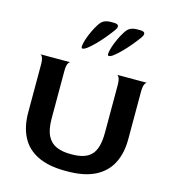

<svg xmlns="http://www.w3.org/2000/svg" viewBox="-128 -988 990 1103"><g transform="rotate(15 367.5 -437.0)"><path d="M363 10Q262 10 197 -22Q132 -54 101 -114.5Q70 -175 70 -259V-541Q70 -573 63.5 -586.5Q57 -600 50 -600H229Q222 -599 215.5 -586Q209 -573 209 -541V-261Q209 -195 228 -158Q247 -121 282 -106Q317 -91 364 -91H375Q411 -91 439 -99Q467 -107 486.5 -125.5Q506 -144 516 -177.5Q526 -211 526 -261V-541Q526 -573 519.5 -586.5Q513 -600 506 -600H685Q678 -599 671.5 -585.5Q665 -572 665 -540V-259Q665 -175 633.5 -114.5Q602 -54 537.5 -22Q473 10 373 10ZM433 -692Q425 -692 426.5 -707.5Q428 -723 436 -747.5Q444 -772 456 -797.5Q468 -823 481 -843Q494 -865 510.5 -873.5Q527 -882 552 -882H568Q615 -882 586 -842Q570 -820 548.5 -794Q527 -768 504.5 -745Q482 -722 463 -707Q444 -692 433 -692ZM276 -694Q268 -694 269.5 -709.5Q271 -725 279 -749.5Q287 -774 299 -799.5Q311 -825 324 -845Q337 -867 353.5 -875.5Q370 -884 395 -884H411Q458 -884 429 -844Q413 -822 391.5 -796Q370 -770 347.5 -747Q325 -724 306 -709Q287 -694 276 -694Z"/></g></svg>

Font: Red Rose SemiBold
Style: Regular
Weight: 600
Designer: Jaikishan Patel
Version: Version 2.000